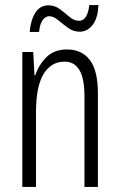

<svg xmlns="http://www.w3.org/2000/svg" viewBox="-20 -737 472 757"><path d="M244 -542Q303 -542 334.5 -500Q366 -458 366 -370V0H313V-357Q313 -428 293 -461Q273 -494 235 -494Q182 -494 152 -445.5Q122 -397 122 -295V0H68V-532H111L116 -440H119Q133 -482 163.5 -512Q194 -542 244 -542ZM368 -717Q366 -665 345 -638.5Q324 -612 294 -612Q269 -612 248.5 -627Q228 -642 209.5 -657.5Q191 -673 174 -673Q159 -673 148 -657.5Q137 -642 134 -611H97Q101 -658 119.5 -687Q138 -716 171 -716Q196 -716 216 -701Q236 -686 254 -670.5Q272 -655 292 -655Q309 -655 319 -671.5Q329 -688 332 -717Z"/></svg>

Font: Noto Sans Thai ExtCond Light
Style: Regular
Weight: 300
Width: 2
Designer: Monotype Design Team
Foundry: Monotype Imaging Inc.
Version: Version 2.002; ttfautohint (v1.8.4.7-5d5b)